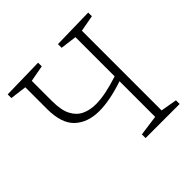

<svg xmlns="http://www.w3.org/2000/svg" viewBox="-174 -864 1032 1032"><g transform="rotate(-45 342.5 -347.5)"><path d="M630 -28V0H371V-28L488 -44V-315Q435 -297 387 -287.5Q339 -278 298 -278Q211 -278 159 -326.5Q107 -375 107 -485V-650L13 -662V-690L249 -695V-667L156 -650V-495Q156 -427 176 -388.5Q196 -350 231 -333.5Q266 -317 311 -317Q351 -317 396.5 -327Q442 -337 488 -352V-650L395 -662V-690L630 -695V-667L537 -650V-44Z"/></g></svg>

Font: Bitter Light
Style: Regular
Weight: 300
Designer: Sol Matas, and Bitter project Authors
Foundry: Sol Matas
Version: Version 2.001